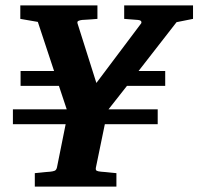

<svg xmlns="http://www.w3.org/2000/svg" viewBox="-20 -691 735 711"><path d="M633.8 -608.9 493.2 -428.2H591.8V-373H450.2L381.8 -286.1H564V-231H368.2L335 -69.8Q333.5 -61 338.4 -58.6Q343.3 -56.2 354 -55.2Q362.8 -54.7 372.1 -53.7Q380.4 -52.7 390.4 -51.8Q400.4 -50.8 411.1 -49.8V0H108.9V-49.8Q119.1 -50.8 129.2 -51.8Q139.2 -52.7 147.5 -53.7Q156.7 -54.7 166 -55.2Q175.8 -56.2 182.1 -58.6Q188.5 -61 190.9 -70.8L223.1 -231H27.8V-286.1H227.1L198.2 -373H56.2V-428.2H180.2L120.1 -609.9L55.2 -621.1V-670.9H340.8V-621.1Q329.6 -620.1 319.3 -619.4Q309.1 -618.7 301.3 -618.2Q292.5 -617.2 284.2 -617.2Q275.9 -616.2 270 -613.5Q264.2 -610.8 268.1 -601.1L336.9 -383.8L501 -602.1Q504.9 -606 503.2 -611.1Q501.5 -616.2 490.2 -617.2L439.9 -621.1V-670.9H694.8V-621.1Z"/></svg>

Font: Charis SIL Phon
Style: Bold Italic
Weight: 700
Italic angle: -11°
Foundry: SIL International
Version: Version 5.000